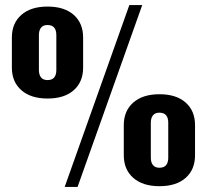

<svg xmlns="http://www.w3.org/2000/svg" viewBox="-20 -730 820 760"><path d="M168 -340Q102 -340 64.5 -373Q27 -406 27 -462V-582Q27 -638 64.5 -671Q102 -704 168 -704Q235 -704 272 -671Q309 -638 309 -582V-462Q309 -406 272 -373Q235 -340 168 -340ZM168 -413Q203 -413 203 -453V-591Q203 -631 168 -631Q151 -631 142.5 -620.5Q134 -610 134 -591V-453Q134 -434 142.5 -423.5Q151 -413 168 -413ZM492 -710H543L287 10H236ZM611 7Q545 7 507.5 -26Q470 -59 470 -115V-235Q470 -291 507.5 -324Q545 -357 611 -357Q678 -357 715 -324Q752 -291 752 -235V-115Q752 -59 715 -26Q678 7 611 7ZM611 -66Q646 -66 646 -106V-244Q646 -284 611 -284Q594 -284 585.5 -273.5Q577 -263 577 -244V-106Q577 -87 585.5 -76.5Q594 -66 611 -66Z"/></svg>

Font: Pathway Extreme Condensed
Style: Bold
Weight: 700
Width: 3
Version: Version 1.001;gftools[0.9.26]